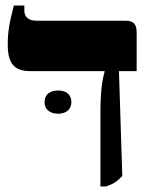

<svg xmlns="http://www.w3.org/2000/svg" viewBox="-20 -667 549 694"><path d="M343 7H363C390 -2 402 -10 422 -31L410 -410H474V-550C474 -580 462 -592 435 -592H114C82 -592 68 -606 68 -629V-647H30C13 -580 8 -551 8 -506C8 -437 32 -410 89 -410H358V-408C352 -384 343 -353 343 -256ZM141 -298C141 -269 163 -256 190 -256C217 -256 238 -270 238 -298C238 -327 217 -340 190 -340C163 -340 141 -327 141 -298Z"/></svg>

Font: Noto Serif Hebrew Extra
Style: Regular
Weight: 800
Designer: Monotype Design Team
Foundry: Monotype Imaging Inc.
Version: Version 1.901